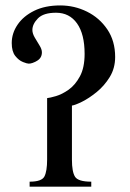

<svg xmlns="http://www.w3.org/2000/svg" viewBox="-20 -698 485 718"><path d="M410.6 -484.9Q410.6 -442.9 390.4 -409.9Q370.1 -377 341.6 -353.8Q313 -330.6 286.9 -317.6Q260.7 -304.7 249 -303.2V-101.1Q249 -55.2 260.7 -36.9Q272.5 -18.6 321.3 -18.6V0H90.8V-18.6Q136.2 -18.6 146.2 -38.3Q156.2 -58.1 156.2 -101.1V-331.1Q166.5 -332 189.2 -338.6Q211.9 -345.2 236.6 -362.5Q261.2 -379.9 278.8 -412.4Q296.4 -444.8 296.4 -496.6Q296.4 -570.3 268.1 -610.4Q239.7 -650.4 189.5 -650.4Q142.6 -650.4 121.8 -629.2Q101.1 -607.9 101.1 -585.9Q101.1 -572.8 110.1 -557.4Q119.1 -542 127.9 -527.8Q136.7 -513.7 136.7 -502.4Q136.7 -481.4 118.7 -470.7Q100.6 -460 87.4 -460Q81.1 -460 65.7 -466.1Q50.3 -472.2 37.1 -488.8Q23.9 -505.4 23.9 -537.1Q23.9 -573.7 45.7 -605.7Q67.4 -637.7 107.9 -657.7Q148.4 -677.7 205.1 -677.7Q258.3 -677.7 305.2 -654.5Q352.1 -631.3 381.3 -588.1Q410.6 -544.9 410.6 -484.9Z"/></svg>

Font: BabelStone Roman
Style: Regular
Weight: 400
Designer: Walt Agee, Victor Gaultney, Peter Martin, Debbi Hosken, Becca Hirsbrunner (SIL); Andrew West (BabelStone)
Foundry: BabelStone
Version: Version 16.000